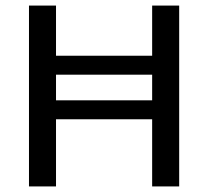

<svg xmlns="http://www.w3.org/2000/svg" viewBox="-20 -669 747 689"><path d="M623 0H526V-241H181V0H84V-649H181V-469H526V-649H623ZM181 -309H526V-401H181Z"/></svg>

Font: Play
Style: Regular
Weight: 400
Designer: Jonas Hecksher
Foundry: Jonas Hecksher, Playtypeª, e-types AS
Version: Version 1.002